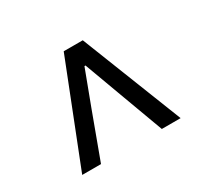

<svg xmlns="http://www.w3.org/2000/svg" viewBox="-91 -796 678 637"><g transform="rotate(-30 248.5 -477.0)"><path d="M60 -284 212 -670H285L437 -284H365L300 -460L251 -593H247L197 -460L132 -284Z"/></g></svg>

Font: Source Sans 3 ExtraLight
Style: Regular
Weight: 400
Version: Version 3.052;hotconv 1.1.0;makeotfexe 2.6.0